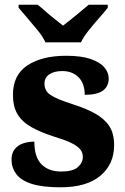

<svg xmlns="http://www.w3.org/2000/svg" viewBox="-20 -786 532 816"><path d="M237 10Q159 10 113.5 -5Q68 -20 48.5 -47Q29 -74 29 -107Q29 -135 42.5 -152Q56 -169 78 -176.5Q100 -184 126 -184Q126 -118 156.5 -87.5Q187 -57 240 -57Q289 -57 310.5 -75.5Q332 -94 332 -119Q332 -139 319.5 -153Q307 -167 280.5 -179.5Q254 -192 211 -205Q152 -224 113 -246Q74 -268 54.5 -300.5Q35 -333 35 -383Q35 -468 97 -508.5Q159 -549 261 -549Q326 -549 366 -535Q406 -521 424 -499Q442 -477 442 -453Q442 -419 417.5 -401Q393 -383 340 -383Q340 -432 313.5 -458Q287 -484 245 -484Q210 -484 189.5 -470Q169 -456 169 -430Q169 -400 194.5 -382.5Q220 -365 289 -343Q343 -326 382.5 -304.5Q422 -283 443.5 -251.5Q465 -220 465 -169Q465 -88 406.5 -39Q348 10 237 10ZM173 -606Q163 -629 141.5 -655.5Q120 -682 97.5 -708Q75 -734 59 -753V-766H140Q153 -756 172 -739Q191 -722 212 -705.5Q233 -689 248 -677Q263 -689 284 -705.5Q305 -722 325 -739Q345 -756 357 -766H438V-753Q423 -734 400 -708Q377 -682 356 -655.5Q335 -629 324 -606Z"/></svg>

Font: Noto Serif Hebrew ExtraBold
Style: Regular
Weight: 800
Version: Version 2.003